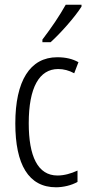

<svg xmlns="http://www.w3.org/2000/svg" viewBox="-20 -785 373 815"><path d="M326 -757V-765H259C232 -717 201 -671 160 -617V-606H195C235 -642 297 -711 326 -757ZM218 10C247 10 284 2 309 -13V-61C281 -48 252 -40 224 -40C140 -40 102 -122 102 -262C102 -414 147 -492 227 -492C250 -492 273 -486 295 -474L313 -521C288 -535 259 -542 223 -542C107 -542 45 -441 45 -261C45 -87 101 10 218 10Z"/></svg>

Font: Noto Sans Bengali ExtraCondensed Light
Style: Regular
Weight: 300
Width: 2
Designer: Joana Ranito - Universal Thirst; Jelle Bosma - Monotype Design Team
Foundry: Universal Thirst ehf.
Version: Version 3.000